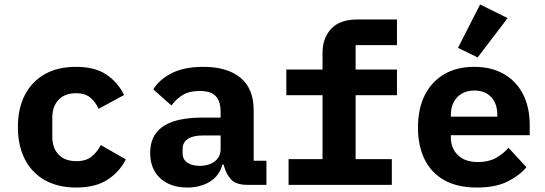

<svg xmlns="http://www.w3.org/2000/svg" viewBox="-20 -827 2440 859"><path d="M321 12Q240 12 181.5 -20.5Q123 -53 91.5 -114Q60 -175 60 -258Q60 -342 91.5 -402.5Q123 -463 181 -495.5Q239 -528 320 -528Q405 -528 456.5 -493Q508 -458 535 -402L421 -340Q408 -370 384.5 -390Q361 -410 320 -410Q270 -410 242 -380.5Q214 -351 214 -300V-216Q214 -165 242 -135.5Q270 -106 322 -106Q365 -106 390 -126.5Q415 -147 431 -178L543 -114Q515 -58 461 -23Q407 12 321 12Z M1087 0Q1038 0 1015.5 -22.5Q993 -45 982 -85L980 -91H975Q962 -41 919.5 -14.5Q877 12 818 12Q743 12 697.5 -29Q652 -70 652 -143Q652 -197 678.5 -232Q705 -267 757 -284Q809 -301 884 -301H967V-327Q967 -373 945.5 -396.5Q924 -420 873 -420Q827 -420 797.5 -402Q768 -384 747 -355L666 -427Q692 -471 748 -499.5Q804 -528 890 -528Q996 -528 1055.5 -479.5Q1115 -431 1115 -333V-108H1172V0ZM874 -85Q900 -85 921 -93.5Q942 -102 954.5 -119Q967 -136 967 -160V-221H888Q844 -221 820.5 -205.5Q797 -190 797 -161V-141Q797 -114 818 -99.5Q839 -85 874 -85Z M1271 -115H1423V-401H1261V-516H1423V-591Q1423 -656 1461.5 -698Q1500 -740 1581 -740H1756V-625H1571V-516H1756V-401H1571V-115H1733V0H1271Z M2114 12Q2027 12 1968.5 -20.5Q1910 -53 1880 -113.5Q1850 -174 1850 -256Q1850 -341 1880.5 -401.5Q1911 -462 1967.5 -495Q2024 -528 2101 -528Q2178 -528 2234 -496Q2290 -464 2320 -405.5Q2350 -347 2350 -266V-222H1997V-213Q1997 -164 2028.5 -133Q2060 -102 2119 -102Q2165 -102 2198 -120Q2231 -138 2255 -166L2335 -79Q2305 -42 2251 -15Q2197 12 2114 12ZM2102 -422Q2070 -422 2046.5 -408.5Q2023 -395 2010 -370.5Q1997 -346 1997 -313V-305H2205V-313Q2205 -363 2177.5 -392.5Q2150 -422 2102 -422ZM2117 -570 2029 -613 2128 -807 2251 -746Z"/></svg>

Font: Lilex
Style: Regular
Weight: 400
Monospace: yes
Designer: Mike Abbink, Paul van der Laan, Pieter van Rosmalen, Mikhael Khrustik
Foundry: Mikhael Khrustik
Version: Version 2.510